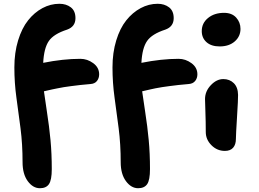

<svg xmlns="http://www.w3.org/2000/svg" viewBox="-20 -805 1358 1005"><path d="M189 180.2Q152.3 180.2 125.2 143.1Q98.1 106 98.1 43.9Q98.1 -50.3 87.4 -133.5Q76.7 -216.8 65.9 -294.2Q55.2 -371.6 55.2 -452.1Q55.2 -529.3 74.7 -593.3Q94.2 -657.2 127 -698.5Q159.7 -739.7 202.1 -762.5Q244.6 -785.2 291 -785.2Q326.7 -785.2 350.8 -766.6Q375 -748 375 -710Q375 -665.5 331.1 -649.9Q261.2 -627.4 235.6 -590.3Q210 -553.2 206.1 -476.1Q311 -497.1 400.9 -497.1Q437 -497.1 468 -474.4Q499 -451.7 499 -416Q499 -395.5 487.5 -381.1Q476.1 -366.7 454.1 -365.2Q425.8 -362.8 400.4 -360.1Q375 -357.4 352.3 -354.2Q329.6 -351.1 314.7 -348.9Q299.8 -346.7 280.3 -342.5Q260.7 -338.4 254.2 -337.2Q247.6 -335.9 229.2 -331.5Q210.9 -327.1 210 -327.1Q212.4 -305.7 225.1 -223.9Q237.8 -142.1 244.4 -71.5Q251 -1 251 80.1Q251 137.2 236.3 158.7Q221.7 180.2 189 180.2ZM703.1 180.2Q666.5 180.2 639.2 143.1Q611.8 106 611.8 43.9Q611.8 -50.3 601.1 -133.5Q590.3 -216.8 579.6 -294.2Q568.8 -371.6 568.8 -452.1Q568.8 -529.3 588.4 -593.3Q607.9 -657.2 640.9 -698.5Q673.8 -739.7 716.3 -762.5Q758.8 -785.2 805.2 -785.2Q840.8 -785.2 865 -766.6Q889.2 -748 889.2 -710Q889.2 -665.5 845.2 -649.9Q775.4 -627.4 749.8 -590.3Q724.1 -553.2 720.2 -476.1Q825.2 -497.1 915 -497.1Q951.2 -497.1 982.2 -474.4Q1013.2 -451.7 1013.2 -416Q1013.2 -395.5 1001.5 -381.1Q989.7 -366.7 967.8 -365.2Q939.5 -362.8 914.1 -360.1Q888.7 -357.4 866.2 -354.2Q843.8 -351.1 828.4 -348.9Q813 -346.7 793.9 -342.8Q774.9 -338.9 767.8 -337.2Q760.7 -335.4 743.2 -331.5Q725.6 -327.6 724.1 -327.1Q726.6 -305.7 739.3 -223.9Q752 -142.1 758.5 -71.5Q765.1 -1 765.1 80.1Q765.1 137.2 750.5 158.7Q735.8 180.2 703.1 180.2ZM1129.9 -562Q1085.9 -562 1061 -584.2Q1036.1 -606.4 1036.1 -642.1Q1036.1 -684.1 1069.1 -710.9Q1102.1 -737.8 1152.8 -737.8Q1193.8 -737.8 1216.3 -712.9Q1238.8 -688 1238.8 -653.8Q1238.8 -614.3 1208.7 -588.1Q1178.7 -562 1129.9 -562ZM1157.2 -15.1Q1116.2 -15.1 1086.7 -44.9Q1057.1 -74.7 1057.1 -113.8Q1057.1 -167.5 1055.2 -217.8Q1053.2 -268.1 1053.2 -286.1Q1053.2 -327.1 1083.5 -359.1Q1113.8 -391.1 1148.9 -391.1Q1182.1 -391.1 1203.9 -369.6Q1225.6 -348.1 1226.1 -308.1Q1226.6 -286.6 1220.7 -192.9Q1214.8 -99.1 1214.8 -78.1Q1214.8 -48.3 1200.2 -31.7Q1185.5 -15.1 1157.2 -15.1Z"/></svg>

Font: Shantell Sans Irregular Bouncy
Style: Bold
Weight: 700
Designer: Stephen Nixon, Anya Danilova, Shantell Martin
Foundry: Arrow Type
Version: Version 1.006;[9816181b4]